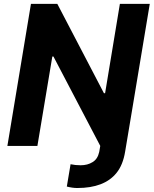

<svg xmlns="http://www.w3.org/2000/svg" viewBox="-20 -747 787 983"><path d="M375.7 215.6Q350.9 215.6 322.1 208.1L341.3 93.8Q365.1 99.1 392.8 99.1Q428.3 99.1 453.8 83.1Q479.8 67.8 487.9 31.2L493.3 0L253.6 -457.7H247.9L171.5 0H17.8L138.5 -727.3H273.4L512.1 -269.9H518.1L593.8 -727.3H746.8Q686.4 -363.6 654.8 -174.5Q623.2 14.6 620.7 29.1Q609.4 98 576.3 138.5Q514.2 215.6 375.7 215.6Z"/></svg>

Font: Linik Sans
Style: Bold Italic
Weight: 700
Italic angle: 9°
Designer: Fonts by Rasmus Andersson / Changes by Cristiano Sobral with parts from Marc Monis
Foundry: rsms
Version: Version 3.020; ttfautohint (v1.6)